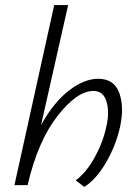

<svg xmlns="http://www.w3.org/2000/svg" viewBox="-20 -731 537 758"><path d="M368 -420Q430 -420 450.5 -365Q471 -310 454 -230Q438 -158 399.5 -91Q361 -24 313 7L279 -19Q321 -50 354 -110Q387 -170 400 -232Q413 -288 400.5 -330Q388 -372 349 -372Q284 -372 206.5 -272.5Q129 -173 89 0H37L194 -711H249L142 -237Q191 -326 251.5 -373Q312 -420 368 -420Z"/></svg>

Font: EauTestInfant Semilight
Style: Italic
Weight: 300
Italic angle: -12°
Designer: Christian Thalmann (Catharsis Fonts)
Version: Version 0.001;PS 000.001;hotconv 1.0.88;makeotf.lib2.5.64775